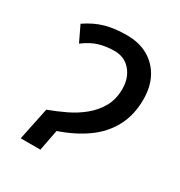

<svg xmlns="http://www.w3.org/2000/svg" viewBox="-136 -641 689 736"><g transform="rotate(30 208.5 -273.0)"><path d="M90 -144Q128 -158 165.5 -176Q203 -194 234 -219.5Q265 -245 284 -279Q303 -313 303 -358Q303 -407 276 -438.5Q249 -470 205 -470Q168 -470 136.5 -460.5Q105 -451 72 -426L39 -495Q80 -523 121 -534.5Q162 -546 215 -546Q271 -546 310.5 -523Q350 -500 371.5 -459.5Q393 -419 393 -364Q393 -295 365 -242.5Q337 -190 286 -153.5Q235 -117 165 -93L147 0H60Z"/></g></svg>

Font: Noto Sans Display
Style: Italic
Weight: 400
Italic angle: -12°
Designer: Monotype Design Team
Foundry: Monotype Imaging Inc.
Version: Version 2.003